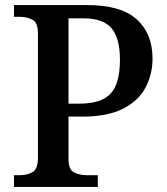

<svg xmlns="http://www.w3.org/2000/svg" viewBox="-20 -734 655 754"><path d="M35 0V-46H57Q87 -46 108 -58Q129 -70 129 -115V-603Q129 -645 107.5 -656.5Q86 -668 57 -668H35V-714H324Q455 -714 517 -658Q579 -602 579 -504Q579 -444 552.5 -392Q526 -340 465 -308Q404 -276 302 -276H249V-110Q249 -68 270.5 -57Q292 -46 321 -46H364V0ZM292 -327Q378 -327 414.5 -366.5Q451 -406 451 -500Q451 -583 418.5 -622.5Q386 -662 307 -662H249V-327Z"/></svg>

Font: Noto Serif Tibetan Medium
Style: Regular
Weight: 500
Designer: Monotype Design Team
Foundry: Monotype Imaging Inc.
Version: Version 2.103; ttfautohint (v1.8.4.7-5d5b)